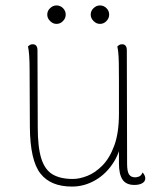

<svg xmlns="http://www.w3.org/2000/svg" viewBox="-20 -675 591 707"><path d="M430 -512Q438 -512 442.5 -506.5Q447 -501 447 -490L448 -72Q448 -44 455 -33Q462 -22 478 -22Q484 -22 492 -25Q500 -28 505 -40Q515 -29 515 -18Q515 -7 504 -0.5Q493 6 475 6Q444 6 431 -14Q418 -34 418 -73V-177L431 -185Q427 -124 400 -80Q373 -36 332 -12Q291 12 245 12Q166 12 128.5 -36.5Q91 -85 90 -207L89 -417Q89 -447 87.5 -469.5Q86 -492 83 -504Q86 -507 90 -509.5Q94 -512 101 -512Q109 -512 113.5 -506.5Q118 -501 118 -490L119 -206Q119 -133 132 -91.5Q145 -50 173.5 -33Q202 -16 248 -16Q273 -16 302 -27.5Q331 -39 357.5 -66Q384 -93 401 -139.5Q418 -186 418 -257Q418 -328 418 -372Q418 -416 417.5 -442Q417 -468 415.5 -481.5Q414 -495 412 -504Q415 -507 419 -509.5Q423 -512 430 -512ZM188 -587Q175 -587 164.5 -597.5Q154 -608 154 -621Q154 -635 164.5 -645Q175 -655 188 -655Q202 -655 212 -645Q222 -635 222 -621Q222 -608 212 -597.5Q202 -587 188 -587ZM348 -587Q335 -587 324.5 -597.5Q314 -608 314 -621Q314 -635 324.5 -645Q335 -655 348 -655Q362 -655 372 -645Q382 -635 382 -621Q382 -608 372 -597.5Q362 -587 348 -587Z"/></svg>

Font: Arima Thin Thin
Style: Regular
Weight: 250
Version: Version 1.100